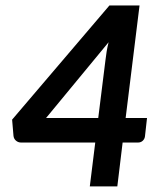

<svg xmlns="http://www.w3.org/2000/svg" viewBox="-20 -668 547 688"><path d="M430.2 -245.1H506.8L499.5 -179.7Q498.5 -170.4 491.7 -163.8Q484.9 -157.2 473.6 -157.2H419.4L400.4 0H301.8L321.3 -157.2H56.2Q44.9 -157.2 37.1 -164.1Q29.3 -170.9 28.3 -181.6L23.4 -239.3L372.1 -648.4H480ZM357.9 -452.6Q359.4 -466.8 362.1 -482.9Q364.7 -499 369.1 -516.6L145 -245.1H332Z"/></svg>

Font: Carlito
Style: Bold Italic
Weight: 700
Italic angle: -7°
Designer: Lukasz Dziedzic
Foundry: tyPoland Lukasz Dziedzic
Version: Version 1.104